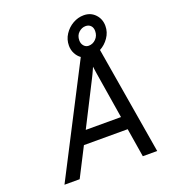

<svg xmlns="http://www.w3.org/2000/svg" viewBox="-153 -970 954 1080"><g transform="rotate(-20 324.0 -429.5)"><path d="M46 0 378 -644Q359.5 -657 348.2 -678.8Q337 -700.5 337 -726Q337 -763 356.8 -793.2Q376.5 -823.5 407.5 -841.2Q438.5 -859 473 -859Q514.5 -859 541.2 -830.8Q568 -802.5 568 -761Q568 -723.5 546.2 -692Q524.5 -660.5 493 -644L601 0H515L487 -172H225L137 0ZM264 -249H475L433 -508Q431.5 -516.5 429.8 -528Q428 -539.5 426.5 -550.5Q425 -561.5 424 -569Q421.5 -563 416.5 -552Q411.5 -541 406 -529.2Q400.5 -517.5 396 -509ZM442 -688Q467 -688 485.5 -706.8Q504 -725.5 504 -754Q504 -774.5 492.5 -786.2Q481 -798 462 -798Q439.5 -798 420.8 -780.8Q402 -763.5 402 -734Q402 -714.5 413.5 -701.2Q425 -688 442 -688Z"/></g></svg>

Font: Overpass
Style: Italic
Weight: 400
Italic angle: -10°
Designer: Delve Withrington, Dave Bailey, Thomas Jockin
Foundry: Delve Fonts LLC
Version: Version 4.000